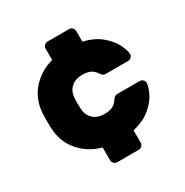

<svg xmlns="http://www.w3.org/2000/svg" viewBox="-163 -744 944 978"><g transform="rotate(-30 308.5 -255.0)"><path d="M315 -145Q346 -145 364 -154Q382 -163 394 -181Q400 -191 406.5 -196Q413 -201 423 -201H554Q565 -201 573.5 -193Q582 -185 581 -174Q579 -149 561.5 -114Q544 -79 504.5 -46.5Q465 -14 402 1V73Q402 84 394 92Q386 100 375 100H249Q238 100 230 92Q222 84 222 73V-2Q144 -24 95.5 -81.5Q47 -139 44 -220L43 -260L44 -300Q47 -381 95.5 -438Q144 -495 222 -517V-583Q222 -594 230 -602Q238 -610 249 -610H375Q386 -610 394 -602Q402 -594 402 -583V-521Q465 -506 504.5 -473Q544 -440 561.5 -405Q579 -370 581 -346Q582 -335 573.5 -327Q565 -319 554 -319H423Q413 -319 406.5 -324Q400 -329 394 -339Q382 -357 364 -366Q346 -375 315 -375Q276 -375 251.5 -353Q227 -331 224 -295Q223 -285 223 -260Q223 -235 224 -225Q227 -189 251.5 -167Q276 -145 315 -145Z"/></g></svg>

Font: Rubik
Style: Regular
Weight: 700
Designer: Hubert & Fischer
Foundry: Hubert & Fischer
Version: Version 1.100